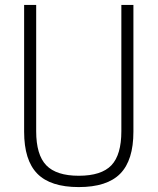

<svg xmlns="http://www.w3.org/2000/svg" viewBox="-20 -750 640 780"><path d="M300 10Q185 10 131.5 -44.5Q78 -99 78 -215V-730H127V-217Q127 -121 168 -78.5Q209 -36 300 -36Q392 -36 432.5 -78.5Q473 -121 473 -217V-730H522V-215Q522 -99 468.5 -44.5Q415 10 300 10Z"/></svg>

Font: M PLUS Code Latin 60 Light
Style: Regular
Weight: 300
Width: 7
Monospace: yes
Designer: Coji Morishita
Foundry: UNDERFOREST DESIGN
Version: Version 1.005; ttfautohint (v1.8.3)